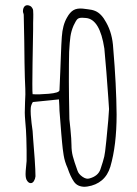

<svg xmlns="http://www.w3.org/2000/svg" viewBox="-20 -696 525 736"><path d="M305 20Q277 20 263.5 0.5Q250 -19 239 -52Q228 -76 224 -101Q220 -126 218 -149.5Q216 -173 215 -183Q212 -215 208 -272Q208 -285 206 -315Q170 -311 106 -305Q99 -294 98 -283Q97 -272 98 -256L101 -224Q106 -194 107 -164Q110 -131 113 -86.5Q116 -42 116 -20Q115 -10 110 -2Q105 6 98 6Q90 6 84 -3Q78 -11 78 -29Q78 -39 80 -57Q82 -73 82 -79V-120Q82 -131 81 -165.5Q80 -200 77 -229Q75 -253 75 -264L76 -304Q78 -338 77 -355Q75 -394 74 -454.5Q73 -515 73 -539L71 -638Q71 -642 69.5 -645.5Q68 -649 68 -653Q68 -663 72.5 -669.5Q77 -676 85 -676Q90 -676 96 -673Q100 -671 103.5 -665.5Q107 -660 107 -656Q108 -640 107.5 -628Q107 -616 107 -608V-584Q104 -425 104 -375Q104 -340 105 -335Q126 -333 166.5 -336.5Q207 -340 208 -350L211 -420Q212 -442 213.5 -485Q215 -528 217 -555Q220 -600 237 -629Q248 -649 261.5 -657Q275 -665 297 -663Q301 -662 317 -660.5Q333 -659 345 -654Q369 -644 387 -610Q411 -568 414 -511Q426 -371 427 -257Q427 -139 403 -57Q393 -24 370.5 -5Q348 14 315 19ZM365 -47Q367 -53 374 -75Q381 -97 383 -116Q386 -136 395 -235L398 -278L395 -323Q388 -425 380 -510Q363 -622 310 -627L295 -628Q282 -628 276.5 -622.5Q271 -617 262 -598Q253 -577 250 -556Q247 -535 245 -497Q244 -460 244 -384Q244 -337 246 -239Q248 -215 250 -201Q254 -161 254 -140Q254 -117 259 -97.5Q264 -78 277 -42Q281 -29 296 -18.5Q311 -8 323 -12Q356 -21 365 -47Z"/></svg>

Font: Amatic SC
Style: Regular
Weight: 400
Designer: Multiple Designers
Foundry: Vernon Adams
Version: Version 2.505